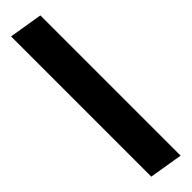

<svg xmlns="http://www.w3.org/2000/svg" viewBox="-4 -115 486 486"><g transform="rotate(45 238.5 128.0)"><path d="M-5 83H497L482.2 173H-19.8Z"/></g></svg>

Font: Roboto Serif 20pt
Style: Italic
Weight: 400
Italic angle: -10°
Designer: Greg Gazdowicz
Foundry: Commercial Type
Version: Version 1.008